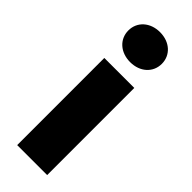

<svg xmlns="http://www.w3.org/2000/svg" viewBox="-246 -757 779 779"><g transform="rotate(45 144.0 -367.0)"><path d="M58 0H230V-500H58ZM144 -562C200 -562 240 -598 240 -648C240 -698 200 -734 144 -734C88 -734 48 -698 48 -648C48 -598 88 -562 144 -562Z"/></g></svg>

Font: Giro Sans Black
Style: Regular
Weight: 900
Designer: Paul D. Hunt
Foundry: Adobe Systems Incorporated
Version: Version 1.000;PS 1.0;hotconv 1.0.88;makeotf.lib2.5.647800